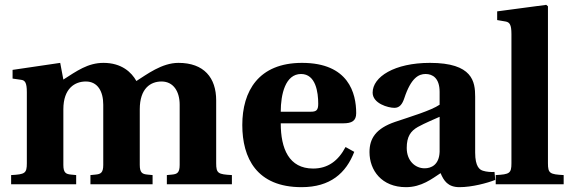

<svg xmlns="http://www.w3.org/2000/svg" viewBox="-20 -762 2360 794"><path d="M26 0H295V-38L274 -40C253 -42 242 -47 242 -80V-310C242 -397 290 -425 335 -425C384 -425 407 -384 407 -329V-80C407 -47 396 -42 375 -40L354 -38V0H611V-38L590 -40C569 -42 558 -47 558 -80V-310C558 -397 603 -425 648 -425C697 -425 723 -384 723 -329V-80C723 -47 712 -42 691 -40L670 -38V0H939V-38C882 -41 874 -45 874 -87V-347C874 -440 824 -502 718 -502C649 -502 587 -454 544 -427C524 -463 483 -502 408 -502C343 -502 297 -468 242 -433L229 -502L32 -473V-437L67 -432C83 -430 91 -421 91 -381V-87C91 -45 83 -41 26 -38Z M982 -245C982 -109 1041 12 1227 12C1346 12 1411 -46 1445 -134L1409 -154C1379 -97 1336 -65 1275 -65C1175 -65 1141 -147 1141 -252H1399C1435 -252 1453 -262 1453 -294C1453 -376 1422 -502 1229 -502C1049 -502 982 -385 982 -245ZM1141 -300C1141 -372 1160 -456 1225 -456C1286 -456 1296 -380 1296 -333C1296 -306 1288 -300 1265 -300Z M1508 -133C1508 -58 1558 12 1659 12C1723 12 1767 -23 1802 -46C1815 -15 1832 12 1880 12C1932 12 1995 -5 2028 -18L2025 -51C2012 -50 1992 -51 1977 -56C1964 -60 1945 -72 1945 -131V-362C1945 -424 1935 -502 1758 -502C1611 -502 1521 -444 1521 -379C1521 -334 1585 -316 1611 -316C1633 -316 1644 -332 1652 -356C1680 -441 1712 -456 1740 -456C1769 -456 1798 -439 1798 -382V-329C1763 -305 1679 -280 1614 -258C1535 -231 1508 -190 1508 -133ZM1662 -150C1662 -197 1678 -220 1708 -237C1739 -254 1774 -268 1798 -279V-134C1796 -80 1763 -66 1736 -66C1697 -66 1662 -97 1662 -150Z M2030 0H2311V-38C2254 -41 2246 -45 2246 -87V-736L2239 -742L2036 -715V-679L2071 -673C2087 -670 2095 -661 2095 -621V-87C2095 -45 2087 -41 2030 -38Z"/></svg>

Font: Heuristica
Style: Bold
Weight: 700
Version: Version 1.0.1